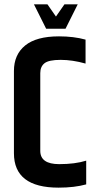

<svg xmlns="http://www.w3.org/2000/svg" viewBox="-20 -857 445 882"><path d="M165 -521V-164Q165 -103 252 -103Q325 -103 376 -119V-10Q322 5 249 5Q44 5 44 -153V-531Q44 -606 95.5 -648Q147 -690 251 -690Q319 -690 373 -675V-565Q313 -582 258.5 -582Q204 -582 184.5 -566.5Q165 -551 165 -521ZM192 -725 136 -837H198L237 -781L276 -837H337L281 -725Z"/></svg>

Font: Khand Semibold
Style: Regular
Weight: 600
Designer: Devanagari: Sanchit Sawaria, Jyotish Sonowal; Latin: Satya Rajpurohit
Foundry: Indian Type Foundry
Version: Version 1.100;PS 1.0;hotconv 1.0.78;makeotf.lib2.5.61930; tt